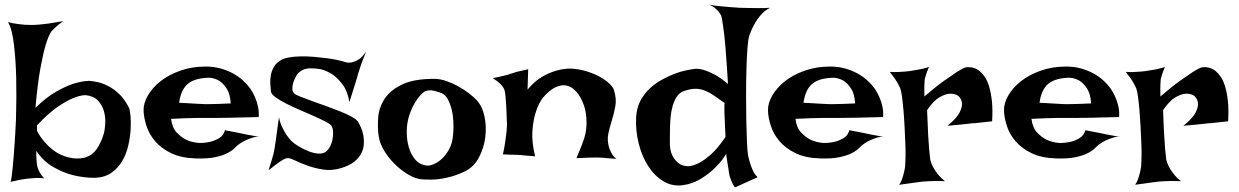

<svg xmlns="http://www.w3.org/2000/svg" viewBox="-20 -782 5413 839"><path d="M14.6 -685.5Q37.1 -679.7 56.2 -677.2Q75.2 -674.8 88.9 -673.8Q105.5 -672.9 119.1 -672.9Q132.8 -672.9 153.3 -674.8Q189.5 -677.7 255.9 -689.5Q245.1 -681.6 235.8 -674.3Q226.6 -667 219.7 -660.2L205.1 -645.5Q192.4 -627.9 179.7 -585.9Q168.9 -549.8 156.7 -484.4Q144.5 -418.9 134.8 -310.5Q182.6 -357.4 225.1 -381.3Q267.6 -405.3 299.8 -416Q337.9 -427.7 369.1 -428.7Q409.2 -425.8 439 -412.6Q468.8 -399.4 489.7 -381.3Q510.7 -363.3 523.9 -344.2Q537.1 -325.2 543.9 -310.5Q547.9 -300.8 550.3 -274.9Q552.7 -249 550.8 -215.8Q548.8 -182.6 540.5 -146Q532.2 -109.4 514.2 -78.6Q496.1 -47.9 467.3 -27.3Q438.5 -6.8 395.5 -4.9Q345.7 -4.9 298.8 -16.6Q258.8 -26.4 214.4 -51.3Q169.9 -76.2 138.7 -123Q138.7 -111.3 138.7 -100.1Q138.7 -88.9 139.6 -81.1Q140.6 -70.3 141.6 -62.5Q142.6 -53.7 146.5 -43.9Q149.4 -36.1 155.8 -24.9Q162.1 -13.7 172.9 -2.9Q162.1 -3.9 151.4 -4.4Q140.6 -4.9 129.9 -3.9Q118.2 -2.9 106.4 -2Q94.7 -1 82 1Q71.3 2.9 56.6 5.9Q42 8.8 26.4 12.7Q29.3 3.9 31.2 -13.2Q33.2 -30.3 35.6 -51.3Q38.1 -72.3 39.6 -95.7Q41 -119.1 43 -142.6Q46.9 -196.3 49.8 -259.8Q52.7 -358.4 50.8 -443.4Q49.8 -479.5 47.4 -516.6Q44.9 -553.7 41 -586.4Q37.1 -619.1 30.8 -645Q24.4 -670.9 14.6 -685.5ZM141.6 -210Q157.2 -181.6 174.8 -161.6Q192.4 -141.6 210 -127.9Q227.5 -114.3 244.6 -106.4Q261.7 -98.6 277.3 -94.7Q313.5 -85 348.6 -92.8Q383.8 -102.5 403.3 -131.8Q422.9 -161.1 433.6 -198.2Q438.5 -215.8 439.9 -243.2Q441.4 -270.5 434.1 -296.4Q426.8 -322.3 408.2 -342.3Q389.6 -362.3 354.5 -366.2Q330.1 -366.2 297.9 -352.5Q269.5 -340.8 230.5 -314Q191.4 -287.1 141.6 -234.4Z M850.6 -157.2Q877.9 -157.2 901.4 -163.1Q920.9 -168 939 -179.2Q957 -190.4 962.9 -212.9Q982.4 -209 996.1 -206.5Q1009.8 -204.1 1019.5 -202.1Q1030.3 -199.2 1038.1 -198.2Q1045.9 -196.3 1056.6 -194.3Q1066.4 -192.4 1080.6 -189.9Q1094.7 -187.5 1114.3 -183.6Q1099.6 -185.5 1084.5 -180.7Q1069.3 -175.8 1055.7 -169.9Q1040 -163.1 1026.4 -153.3Q1017.6 -147.5 1006.3 -135.7Q995.1 -124 974.6 -113.3Q954.1 -102.5 920.4 -95.2Q886.7 -87.9 834 -89.8Q770.5 -91.8 727.5 -112.8Q684.6 -133.8 658.2 -164.6Q631.8 -195.3 620.1 -231.4Q608.4 -267.6 607.4 -298.8Q606.4 -330.1 626 -364.3Q645.5 -398.4 681.2 -426.8Q716.8 -455.1 767.6 -473.1Q818.4 -491.2 878.9 -491.2Q914.1 -491.2 943.8 -482.9Q973.6 -474.6 998.5 -460.9Q1023.4 -447.3 1042 -430.2Q1060.5 -413.1 1073.2 -395.5Q1085.9 -377 1094.7 -356.4Q1102.5 -338.9 1107.4 -316.4Q1112.3 -293.9 1110.4 -270.5Q1036.1 -268.6 990.7 -267.6Q945.3 -266.6 919.9 -266.6H876H842.8Q825.2 -266.6 796.9 -265.6Q768.6 -264.6 727.5 -262.7Q732.4 -223.6 752.4 -202.6Q772.5 -181.6 794.9 -170.9Q820.3 -159.2 850.6 -157.2ZM762.7 -333Q793.9 -331.1 814.9 -330.1Q835.9 -329.1 849.6 -328.1Q864.3 -327.1 873 -327.1H897.5Q921.9 -327.1 988.3 -330.1Q985.4 -373 970.2 -395.5Q955.1 -418 938.5 -428.7Q918.9 -440.4 895.5 -442.4Q832 -441.4 801.3 -416Q770.5 -390.6 762.7 -333Z M1580.1 -557.6Q1571.3 -536.1 1564.9 -518.6Q1558.6 -501 1553.7 -487.3Q1548.8 -471.7 1544.9 -460Q1541 -446.3 1536.1 -428.7Q1531.2 -413.1 1523.9 -390.1Q1516.6 -367.2 1506.8 -335.9Q1499 -382.8 1478.5 -410.6Q1458 -438.5 1436.5 -454.1Q1411.1 -471.7 1381.8 -479.5Q1329.1 -488.3 1305.7 -477.5Q1282.2 -466.8 1274.4 -450.2Q1270.5 -443.4 1266.1 -433.1Q1261.7 -422.9 1259.3 -412.1Q1256.8 -401.4 1257.8 -390.6Q1258.8 -379.9 1266.6 -373Q1271.5 -368.2 1292 -359.9Q1312.5 -351.6 1341.3 -341.3Q1370.1 -331.1 1402.8 -319.3Q1435.5 -307.6 1464.8 -295.9Q1494.1 -284.2 1515.6 -272.5Q1537.1 -260.7 1543.9 -251Q1549.8 -241.2 1557.1 -225.1Q1564.5 -209 1567.9 -189.9Q1571.3 -170.9 1569.8 -150.9Q1568.4 -130.9 1558.6 -111.3Q1548.8 -91.8 1527.8 -75.2Q1506.8 -58.6 1471.7 -47.9Q1430.7 -35.2 1392.6 -41Q1354.5 -46.9 1322.8 -58.6Q1291 -70.3 1267.6 -81.5Q1244.1 -92.8 1234.4 -90.8Q1223.6 -88.9 1210 -80.1Q1196.3 -71.3 1184.1 -62Q1171.9 -52.7 1163.1 -45.4Q1154.3 -38.1 1154.3 -40Q1154.3 -42 1157.7 -51.8Q1161.1 -61.5 1165.5 -75.7Q1169.9 -89.8 1174.3 -106.9Q1178.7 -124 1180.7 -139.6Q1182.6 -152.3 1185.5 -170.9Q1187.5 -187.5 1190.9 -211.4Q1194.3 -235.4 1199.2 -269.5Q1204.1 -244.1 1213.4 -225.6Q1222.7 -207 1231.4 -193.4Q1242.2 -177.7 1252 -167Q1266.6 -153.3 1286.6 -141.6Q1306.6 -129.9 1327.1 -121.6Q1347.7 -113.3 1366.2 -111.3Q1384.8 -109.4 1397.5 -115.2Q1410.2 -121.1 1419.4 -136.7Q1428.7 -152.3 1432.6 -170.9Q1436.5 -189.5 1435.5 -206.5Q1434.6 -223.6 1426.8 -234.4Q1420.9 -241.2 1399.9 -252Q1378.9 -262.7 1350.1 -275.4Q1321.3 -288.1 1289.6 -301.8Q1257.8 -315.4 1230 -329.6Q1202.1 -343.8 1184.1 -356.9Q1166 -370.1 1164.1 -380.9Q1162.1 -396.5 1161.1 -415.5Q1160.2 -434.6 1163.6 -453.6Q1167 -472.7 1177.2 -490.2Q1187.5 -507.8 1208 -519.5Q1221.7 -527.3 1244.1 -531.2Q1266.6 -535.2 1293.9 -535.6Q1321.3 -536.1 1350.6 -533.7Q1379.9 -531.2 1406.7 -527.8Q1433.6 -524.4 1455.6 -519.5Q1477.5 -514.6 1489.3 -510.7Q1502.9 -505.9 1518.6 -509.8Q1532.2 -512.7 1547.9 -522.5Q1563.5 -532.2 1580.1 -557.6Z M1877 -437.5Q1902.3 -437.5 1929.7 -428.2Q1957 -418.9 1982.4 -404.8Q2007.8 -390.6 2028.8 -374.5Q2049.8 -358.4 2063.5 -343.8Q2087.9 -317.4 2097.2 -272.9Q2106.4 -228.5 2100.6 -182.1Q2094.7 -135.7 2073.2 -94.7Q2051.8 -53.7 2013.7 -34.2Q1986.3 -20.5 1960 -12.7Q1933.6 -4.9 1909.2 -1Q1884.8 2.9 1863.3 2.9Q1841.8 2.9 1826.2 2Q1796.9 0 1765.1 -18.6Q1733.4 -37.1 1705.6 -64.5Q1677.7 -91.8 1658.2 -124.5Q1638.7 -157.2 1634.8 -186.5Q1628.9 -226.6 1632.8 -270.5Q1636.7 -314.5 1661.6 -351.6Q1686.5 -388.7 1737.8 -413.1Q1789.1 -437.5 1877 -437.5ZM1844.7 -58.6Q1855.5 -56.6 1874 -64Q1892.6 -71.3 1910.6 -87.9Q1928.7 -104.5 1942.9 -130.4Q1957 -156.2 1960 -193.4Q1962.9 -229.5 1960.4 -259.8Q1958 -290 1951.2 -313Q1944.3 -335.9 1935.5 -350.6Q1926.8 -365.2 1917 -371.1Q1900.4 -379.9 1877 -385.3Q1853.5 -390.6 1836.9 -382.8Q1829.1 -378.9 1817.4 -366.2Q1805.7 -353.5 1793.9 -334.5Q1782.2 -315.4 1772.9 -291Q1763.7 -266.6 1759.8 -240.2Q1755.9 -213.9 1758.3 -183.6Q1760.7 -153.3 1770.5 -126.5Q1780.3 -99.6 1798.3 -80.6Q1816.4 -61.5 1844.7 -58.6Z M2177.7 -107.4Q2184.6 -139.6 2188 -164.6Q2191.4 -189.5 2193.4 -206.1Q2195.3 -225.6 2195.3 -239.3Q2194.3 -255.9 2193.8 -278.8Q2193.4 -301.8 2191.9 -324.7Q2190.4 -347.7 2188.5 -365.7Q2186.5 -383.8 2183.6 -391.6Q2179.7 -399.4 2172.9 -408.2Q2159.2 -424.8 2132.8 -440.4Q2155.3 -445.3 2171.4 -448.7Q2187.5 -452.1 2198.2 -455.1Q2210 -459 2218.8 -461.9Q2226.6 -464.8 2237.3 -467.8Q2246.1 -469.7 2258.8 -472.7Q2271.5 -475.6 2288.1 -479.5L2285.2 -390.6Q2316.4 -427.7 2348.6 -446.3Q2380.9 -464.8 2409.2 -472.7Q2441.4 -482.4 2472.7 -482.4Q2511.7 -480.5 2545.4 -469.7Q2579.1 -459 2604 -444.8Q2628.9 -430.7 2644.5 -415Q2660.2 -399.4 2663.1 -387.7Q2674.8 -349.6 2668.9 -317.9Q2663.1 -286.1 2653.8 -256.3Q2644.5 -226.6 2638.2 -197.3Q2631.8 -168 2642.6 -133.8Q2646.5 -125 2650.4 -116.2Q2654.3 -108.4 2660.2 -100.6Q2666 -92.8 2673.8 -87.9Q2663.1 -88.9 2652.3 -89.4Q2641.6 -89.8 2632.8 -90.8Q2622.1 -91.8 2613.3 -92.8Q2603.5 -93.8 2586.9 -93.8Q2558.6 -93.8 2499 -90.8Q2507.8 -111.3 2513.2 -125.5Q2518.6 -139.6 2522.5 -148.4Q2526.4 -159.2 2528.3 -165Q2540 -193.4 2542.5 -229.5Q2544.9 -265.6 2537.1 -302.7Q2534.2 -315.4 2527.3 -333Q2520.5 -350.6 2509.3 -367.2Q2498 -383.8 2482.9 -395.5Q2467.8 -407.2 2448.2 -409.2Q2428.7 -411.1 2404.8 -399.4Q2380.9 -387.7 2353.5 -356.4Q2333 -330.1 2321.3 -292Q2310.5 -259.8 2306.6 -211.4Q2302.7 -163.1 2318.4 -98.6Q2304.7 -100.6 2293 -101.1Q2281.2 -101.6 2273.4 -102.5Q2263.7 -103.5 2255.9 -104.5Q2247.1 -104.5 2236.3 -105.5Q2226.6 -105.5 2211.9 -106Q2197.3 -106.4 2177.7 -107.4Z M3212.9 -748Q3231.4 -747.1 3252.9 -747.1Q3271.5 -747.1 3295.4 -746.6Q3319.3 -746.1 3345.7 -748Q3322.3 -737.3 3304.7 -716.8Q3287.1 -696.3 3276.4 -675.8Q3262.7 -651.4 3253.9 -625Q3249 -609.4 3246.1 -569.8Q3243.2 -530.3 3241.7 -477.5Q3240.2 -424.8 3240.2 -366.2Q3240.2 -307.6 3241.2 -254.4Q3242.2 -201.2 3244.1 -160.2Q3246.1 -119.1 3249 -102.5Q3252.9 -83 3258.8 -65.4Q3263.7 -49.8 3271.5 -33.7Q3279.3 -17.6 3291 -7.8L3191.4 37.1Q3183.6 26.4 3178.7 15.1Q3173.8 3.9 3170.9 -4.9Q3167 -15.6 3166 -24.4Q3164.1 -36.1 3162.1 -50.3Q3160.2 -64.5 3157.7 -77.6Q3155.3 -90.8 3154.3 -99.6Q3153.3 -108.4 3154.3 -110.4Q3155.3 -112.3 3142.6 -93.3Q3129.9 -74.2 3105 -49.3Q3080.1 -24.4 3043.9 -1.5Q3007.8 21.5 2962.9 27.3Q2917 33.2 2878.4 9.8Q2839.8 -13.7 2812.5 -56.2Q2785.2 -98.6 2771 -154.8Q2756.8 -210.9 2759.8 -269.5Q2761.7 -308.6 2777.3 -339.4Q2793 -370.1 2816.9 -393.1Q2840.8 -416 2869.6 -432.1Q2898.4 -448.2 2926.3 -459Q2954.1 -469.7 2978.5 -474.6Q3002.9 -479.5 3017.6 -481.4Q3035.2 -482.4 3057.6 -475.6Q3077.1 -469.7 3103 -456.1Q3128.9 -442.4 3161.1 -415Q3155.3 -512.7 3150.4 -571.8Q3145.5 -630.9 3140.6 -662.1Q3135.7 -699.2 3131.8 -712.9Q3127 -722.7 3119.1 -732.4Q3112.3 -740.2 3102.1 -748.5Q3091.8 -756.8 3078.1 -761.7Q3103.5 -756.8 3127 -754.9Q3150.4 -752.9 3169.9 -751Q3192.4 -749 3212.9 -748ZM2967.8 -383.8Q2949.2 -377 2938 -360.4Q2926.8 -343.8 2919.9 -320.8Q2913.1 -297.9 2910.6 -272Q2908.2 -246.1 2907.7 -222.2Q2907.2 -198.2 2907.2 -178.7Q2907.2 -159.2 2907.2 -149.4Q2907.2 -143.6 2909.7 -128.4Q2912.1 -113.3 2920.9 -97.2Q2929.7 -81.1 2945.8 -68.4Q2961.9 -55.7 2989.3 -55.7Q3011.7 -57.6 3037.1 -71.3Q3059.6 -83 3088.4 -108.9Q3117.2 -134.8 3150.4 -183.6Q3148.4 -214.8 3147.9 -235.4Q3147.5 -255.9 3146.5 -268.6Q3145.5 -283.2 3145.5 -292V-306.6Q3145.5 -312.5 3145.5 -319.3Q3145.5 -326.2 3146.5 -332Q3119.1 -351.6 3098.1 -365.7Q3077.1 -379.9 3057.1 -387.2Q3037.1 -394.5 3016.1 -394Q2995.1 -393.6 2967.8 -383.8Z M3579.1 -157.2Q3606.4 -157.2 3629.9 -163.1Q3649.4 -168 3667.5 -179.2Q3685.5 -190.4 3691.4 -212.9Q3710.9 -209 3724.6 -206.5Q3738.3 -204.1 3748 -202.1Q3758.8 -199.2 3766.6 -198.2Q3774.4 -196.3 3785.2 -194.3Q3794.9 -192.4 3809.1 -189.9Q3823.2 -187.5 3842.8 -183.6Q3828.1 -185.5 3813 -180.7Q3797.9 -175.8 3784.2 -169.9Q3768.6 -163.1 3754.9 -153.3Q3746.1 -147.5 3734.9 -135.7Q3723.6 -124 3703.1 -113.3Q3682.6 -102.5 3648.9 -95.2Q3615.2 -87.9 3562.5 -89.8Q3499 -91.8 3456.1 -112.8Q3413.1 -133.8 3386.7 -164.6Q3360.4 -195.3 3348.6 -231.4Q3336.9 -267.6 3335.9 -298.8Q3335 -330.1 3354.5 -364.3Q3374 -398.4 3409.7 -426.8Q3445.3 -455.1 3496.1 -473.1Q3546.9 -491.2 3607.4 -491.2Q3642.6 -491.2 3672.4 -482.9Q3702.1 -474.6 3727.1 -460.9Q3752 -447.3 3770.5 -430.2Q3789.1 -413.1 3801.8 -395.5Q3814.5 -377 3823.2 -356.4Q3831.1 -338.9 3835.9 -316.4Q3840.8 -293.9 3838.9 -270.5Q3764.6 -268.6 3719.2 -267.6Q3673.8 -266.6 3648.4 -266.6H3604.5H3571.3Q3553.7 -266.6 3525.4 -265.6Q3497.1 -264.6 3456.1 -262.7Q3460.9 -223.6 3481 -202.6Q3501 -181.6 3523.4 -170.9Q3548.8 -159.2 3579.1 -157.2ZM3491.2 -333Q3522.5 -331.1 3543.5 -330.1Q3564.5 -329.1 3578.1 -328.1Q3592.8 -327.1 3601.6 -327.1H3626Q3650.4 -327.1 3716.8 -330.1Q3713.9 -373 3698.7 -395.5Q3683.6 -418 3667 -428.7Q3647.5 -440.4 3624 -442.4Q3560.5 -441.4 3529.8 -416Q3499 -390.6 3491.2 -333Z M3868.2 -467.8Q3886.7 -466.8 3901.9 -467.3Q3917 -467.8 3927.7 -468.8Q3940.4 -469.7 3950.2 -470.7Q3964.8 -472.7 3980.5 -475.6Q3994.1 -477.5 4009.3 -481Q4024.4 -484.4 4039.1 -489.3Q4033.2 -474.6 4029.3 -463.9Q4025.4 -453.1 4023.4 -445.3Q4020.5 -436.5 4020.5 -430.7Q4019.5 -423.8 4019.5 -414.1Q4018.6 -397.5 4019.5 -360.4Q4070.3 -404.3 4105 -428.7Q4139.6 -453.1 4160.2 -466.8Q4184.6 -482.4 4198.2 -487.3Q4234.4 -493.2 4261.7 -470.7Q4273.4 -460.9 4284.2 -444.8Q4294.9 -428.7 4302.7 -402.3Q4310.5 -376 4314.5 -339.4Q4318.4 -302.7 4315.4 -252Q4294.9 -250 4278.8 -248Q4262.7 -246.1 4252 -245.1Q4239.3 -243.2 4228.5 -243.2L4202.1 -240.2Q4188.5 -238.3 4168.5 -236.8Q4148.4 -235.4 4120.1 -232.4Q4161.1 -265.6 4173.3 -290.5Q4185.5 -315.4 4183.6 -332Q4181.6 -350.6 4166 -364.3Q4147.5 -375 4126 -372.1Q4107.4 -370.1 4083 -355.5Q4058.6 -340.8 4031.2 -300.8Q4033.2 -238.3 4035.6 -197.3Q4038.1 -156.2 4040 -130.9Q4043 -101.6 4044.9 -85Q4047.9 -70.3 4056.6 -53.7Q4063.5 -40 4076.2 -23.4Q4088.9 -6.8 4109.4 9.8Q4066.4 7.8 4039.1 9.8Q4022.5 10.7 4009.8 11.7Q3996.1 13.7 3980.5 15.6Q3966.8 17.6 3948.7 20Q3930.7 22.5 3909.2 25.4Q3917 14.6 3921.9 0.5Q3926.8 -13.7 3929.7 -26.4Q3933.6 -41 3935.5 -56.6Q3936.5 -70.3 3937 -97.7Q3937.5 -125 3936 -159.7Q3934.6 -194.3 3932.6 -231.9Q3930.7 -269.5 3927.7 -302.7Q3924.8 -335.9 3921.4 -360.8Q3918 -385.7 3914.1 -395.5Q3909.2 -407.2 3902.3 -418.9Q3896.5 -429.7 3887.7 -441.9Q3878.9 -454.1 3868.2 -467.8Z M4610.4 -157.2Q4637.7 -157.2 4661.1 -163.1Q4680.7 -168 4698.7 -179.2Q4716.8 -190.4 4722.7 -212.9Q4742.2 -209 4755.9 -206.5Q4769.5 -204.1 4779.3 -202.1Q4790 -199.2 4797.9 -198.2Q4805.7 -196.3 4816.4 -194.3Q4826.2 -192.4 4840.3 -189.9Q4854.5 -187.5 4874 -183.6Q4859.4 -185.5 4844.2 -180.7Q4829.1 -175.8 4815.4 -169.9Q4799.8 -163.1 4786.1 -153.3Q4777.3 -147.5 4766.1 -135.7Q4754.9 -124 4734.4 -113.3Q4713.9 -102.5 4680.2 -95.2Q4646.5 -87.9 4593.8 -89.8Q4530.3 -91.8 4487.3 -112.8Q4444.3 -133.8 4418 -164.6Q4391.6 -195.3 4379.9 -231.4Q4368.2 -267.6 4367.2 -298.8Q4366.2 -330.1 4385.7 -364.3Q4405.3 -398.4 4440.9 -426.8Q4476.6 -455.1 4527.3 -473.1Q4578.1 -491.2 4638.7 -491.2Q4673.8 -491.2 4703.6 -482.9Q4733.4 -474.6 4758.3 -460.9Q4783.2 -447.3 4801.8 -430.2Q4820.3 -413.1 4833 -395.5Q4845.7 -377 4854.5 -356.4Q4862.3 -338.9 4867.2 -316.4Q4872.1 -293.9 4870.1 -270.5Q4795.9 -268.6 4750.5 -267.6Q4705.1 -266.6 4679.7 -266.6H4635.7H4602.5Q4585 -266.6 4556.6 -265.6Q4528.3 -264.6 4487.3 -262.7Q4492.2 -223.6 4512.2 -202.6Q4532.2 -181.6 4554.7 -170.9Q4580.1 -159.2 4610.4 -157.2ZM4522.5 -333Q4553.7 -331.1 4574.7 -330.1Q4595.7 -329.1 4609.4 -328.1Q4624 -327.1 4632.8 -327.1H4657.2Q4681.6 -327.1 4748 -330.1Q4745.1 -373 4730 -395.5Q4714.8 -418 4698.2 -428.7Q4678.7 -440.4 4655.3 -442.4Q4591.8 -441.4 4561 -416Q4530.3 -390.6 4522.5 -333Z M4899.4 -467.8Q4918 -466.8 4933.1 -467.3Q4948.2 -467.8 4959 -468.8Q4971.7 -469.7 4981.4 -470.7Q4996.1 -472.7 5011.7 -475.6Q5025.4 -477.5 5040.5 -481Q5055.7 -484.4 5070.3 -489.3Q5064.5 -474.6 5060.5 -463.9Q5056.6 -453.1 5054.7 -445.3Q5051.8 -436.5 5051.8 -430.7Q5050.8 -423.8 5050.8 -414.1Q5049.8 -397.5 5050.8 -360.4Q5101.6 -404.3 5136.2 -428.7Q5170.9 -453.1 5191.4 -466.8Q5215.8 -482.4 5229.5 -487.3Q5265.6 -493.2 5293 -470.7Q5304.7 -460.9 5315.4 -444.8Q5326.2 -428.7 5334 -402.3Q5341.8 -376 5345.7 -339.4Q5349.6 -302.7 5346.7 -252Q5326.2 -250 5310.1 -248Q5293.9 -246.1 5283.2 -245.1Q5270.5 -243.2 5259.8 -243.2L5233.4 -240.2Q5219.7 -238.3 5199.7 -236.8Q5179.7 -235.4 5151.4 -232.4Q5192.4 -265.6 5204.6 -290.5Q5216.8 -315.4 5214.8 -332Q5212.9 -350.6 5197.3 -364.3Q5178.7 -375 5157.2 -372.1Q5138.7 -370.1 5114.3 -355.5Q5089.8 -340.8 5062.5 -300.8Q5064.5 -238.3 5066.9 -197.3Q5069.3 -156.2 5071.3 -130.9Q5074.2 -101.6 5076.2 -85Q5079.1 -70.3 5087.9 -53.7Q5094.7 -40 5107.4 -23.4Q5120.1 -6.8 5140.6 9.8Q5097.7 7.8 5070.3 9.8Q5053.7 10.7 5041 11.7Q5027.3 13.7 5011.7 15.6Q4998 17.6 4980 20Q4961.9 22.5 4940.4 25.4Q4948.2 14.6 4953.1 0.5Q4958 -13.7 4960.9 -26.4Q4964.8 -41 4966.8 -56.6Q4967.8 -70.3 4968.3 -97.7Q4968.8 -125 4967.3 -159.7Q4965.8 -194.3 4963.9 -231.9Q4961.9 -269.5 4959 -302.7Q4956.1 -335.9 4952.6 -360.8Q4949.2 -385.7 4945.3 -395.5Q4940.4 -407.2 4933.6 -418.9Q4927.7 -429.7 4918.9 -441.9Q4910.2 -454.1 4899.4 -467.8Z"/></svg>

Font: Lakki Reddy
Style: Regular
Weight: 400
Designer: Appaji Ambarisha Darbha
Version: Version 1.0.4; ttfautohint (v1.2.42-39fb)